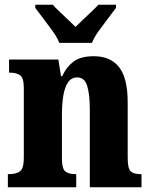

<svg xmlns="http://www.w3.org/2000/svg" viewBox="-20 -786 636 806"><path d="M13 0V-55H18Q48 -55 64 -67Q80 -79 80 -123V-417Q80 -458 65 -469.5Q50 -481 22 -481H18V-536H225L236 -466H241Q258 -504 288 -527Q318 -550 374 -550Q444 -550 480 -504Q516 -458 516 -357V-125Q516 -79 528.5 -67Q541 -55 570 -55H574V0H357V-326Q357 -390 346 -425.5Q335 -461 304 -461Q279 -461 265 -439.5Q251 -418 245.5 -382.5Q240 -347 240 -307V-120Q240 -78 254 -66.5Q268 -55 297 -55H300V0ZM229 -606Q220 -629 201 -655.5Q182 -682 162 -708Q142 -734 128 -753V-766H202Q212 -754 229.5 -737.5Q247 -721 265.5 -703.5Q284 -686 297 -673Q310 -686 328.5 -703.5Q347 -721 364.5 -737.5Q382 -754 393 -766H467V-753Q453 -734 433 -708Q413 -682 394 -655.5Q375 -629 366 -606Z"/></svg>

Font: Noto Serif Armenian Condensed ExtraBold
Style: Regular
Weight: 800
Width: 3
Designer: Monotype Design Team
Foundry: Monotype Imaging Inc.
Version: Version 2.008; ttfautohint (v1.8.4.7-5d5b)